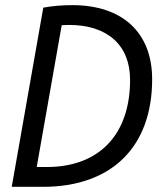

<svg xmlns="http://www.w3.org/2000/svg" viewBox="-20 -723 626 743"><path d="M25.4 0H146C412.1 0 568.8 -154.3 568.8 -416.5C568.8 -596.7 454.1 -703.1 259.8 -703.1C220.2 -703.1 181.6 -699.7 147.5 -693.4ZM122.1 -76.7 218.8 -625.5C228 -626 237.8 -626.5 247.6 -626.5C396 -626.5 483.4 -547.9 483.4 -414.1C483.4 -201.7 363.3 -76.7 161.1 -76.7Z"/></svg>

Font: Cascadia Mono NF SemiLight
Style: Italic
Weight: 350
Italic angle: -10°
Monospace: yes
Designer: Aaron Bell
Foundry: Saja Typeworks
Version: Version 2404.023